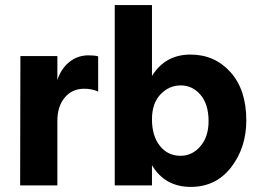

<svg xmlns="http://www.w3.org/2000/svg" viewBox="-20 -727 1021 753"><path d="M205 0H59L60 -507H205V-413Q219 -457 251.5 -483.5Q284 -510 327 -510Q351 -510 365 -506V-368Q341 -379 310 -379Q263 -379 234 -344.5Q205 -310 205 -253Z M576 0H430V-707H576V-429Q628 -513 727 -513Q822 -513 884 -444Q946 -375 946 -255Q946 -148 886.5 -71Q827 6 728 6Q627 6 576 -79ZM576 -259Q576 -194 607 -155Q638 -116 688 -116Q734 -116 766 -153.5Q798 -191 798 -252Q798 -318 766.5 -355Q735 -392 689 -392Q643 -392 609.5 -357Q576 -322 576 -259Z"/></svg>

Font: Hind Guntur
Style: Bold
Weight: 700
Designer: Manushi Parikh, Hitesh Malaviya
Foundry: Indian Type Foundry
Version: Version 1.002;PS 1.0;hotconv 1.0.86;makeotf.lib2.5.63406; tt